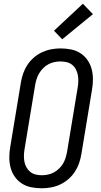

<svg xmlns="http://www.w3.org/2000/svg" viewBox="-20 -1003 540 1031"><path d="M204 8Q175 8 147.5 2.5Q120 -3 97.5 -17.5Q75 -32 59.5 -54Q44 -76 37 -102.5Q30 -129 30 -157.5Q30 -186 35 -214L92 -559Q96 -584 104.5 -608.5Q113 -633 127.5 -655Q142 -677 162.5 -694.5Q183 -712 207 -723Q231 -734 256 -738.5Q281 -743 305 -743Q334 -743 361.5 -737.5Q389 -732 411.5 -717.5Q434 -703 449.5 -681Q465 -659 472 -632.5Q479 -606 479 -577.5Q479 -549 474 -521L417 -176Q413 -151 404.5 -126.5Q396 -102 381.5 -80Q367 -58 346.5 -40.5Q326 -23 302.5 -12Q279 -1 253.5 3.5Q228 8 204 8ZM205 -62Q221 -62 237.5 -65.5Q254 -69 269 -77Q284 -85 297 -97.5Q310 -110 318.5 -124.5Q327 -139 332 -155Q337 -171 340 -187L397 -532Q400 -549 400.5 -566.5Q401 -584 398 -600Q395 -616 387.5 -630.5Q380 -645 367.5 -655Q355 -665 338.5 -669Q322 -673 304 -673Q288 -673 271.5 -669.5Q255 -666 240 -658Q225 -650 212.5 -637.5Q200 -625 191 -610.5Q182 -596 177 -580Q172 -564 169 -548L112 -203Q109 -186 108.5 -168.5Q108 -151 111 -135Q114 -119 122 -104.5Q130 -90 142.5 -80Q155 -70 171 -66Q187 -62 205 -62ZM314 -792 270 -838 425 -983 479 -927Z"/></svg>

Font: Iosevka SS04
Style: Italic
Weight: 400
Italic angle: -9°
Monospace: yes
Designer: Belleve Invis
Foundry: Belleve Invis
Version: Version 19.0.0; ttfautohint (v1.8.4)